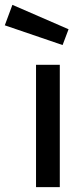

<svg xmlns="http://www.w3.org/2000/svg" viewBox="-79 -765 333 785"><path d="M68.3 0V-500H165.5V0ZM176.9 -580.8 -59.4 -661.5 -28.3 -745.2 201.3 -645.4Z"/></svg>

Font: Titillium Web SemiBold
Style: Regular
Weight: 600
Designer: Mohamed Gaber, Accademia di Belle Arti di Urbino
Foundry: Kief Type Foundry, Accademia di Belle Arti di Urbino
Version: Version 3.000; ttfautohint (v1.8.4)